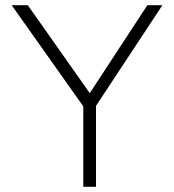

<svg xmlns="http://www.w3.org/2000/svg" viewBox="-20 -720 671 740"><path d="M301 0V-310L25 -700H87L326 -361L548 -700H606L350 -312V0Z"/></svg>

Font: Lexend Deca ExtraLight
Style: Regular
Weight: 200
Designer: Bonnie Shaver-Troup, Thomas Jockin
Foundry: Lexend
Version: Version 1.008; ttfautohint (v1.8.4.7-5d5b)